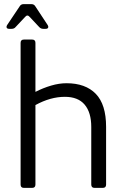

<svg xmlns="http://www.w3.org/2000/svg" viewBox="-20 -912 615 932"><path d="M96 0Q80 0 80 -16V-704Q80 -720 96 -720H136Q152 -720 152 -704V-466Q189 -485 228 -496.5Q267 -508 303 -508Q395 -508 445 -456.5Q495 -405 495 -296V-16Q495 0 479 0H439Q423 0 423 -16V-296Q423 -366 391 -404Q359 -442 295 -442Q225 -442 152 -402V-16Q152 0 136 0ZM25 -772Q15 -772 12.5 -777.5Q10 -783 15 -791L76 -882Q82 -892 95 -892H132Q145 -892 151 -882L211 -791Q216 -783 213.5 -777.5Q211 -772 201 -772H190Q178 -772 170 -781L124 -830Q113 -843 102 -830L56 -781Q49 -772 36 -772Z"/></svg>

Font: Pitagon Sans
Style: Regular
Weight: 400
Designer: Travis Tran
Foundry: Pitagon
Version: Version 1.001; ttfautohint (v1.8.4.7-5d5b);gftools[0.9.26]